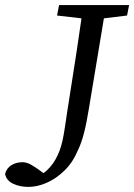

<svg xmlns="http://www.w3.org/2000/svg" viewBox="-48 -690 527 754"><path d="M176 -629 184 -670H459L451 -629L360 -618L301 -263Q292 -207 282 -168Q272 -129 258 -100Q238 -52 205 -20Q172 12 135 28Q98 44 64 44Q30 44 3.5 31.5Q-23 19 -28 -7Q-22 -30 -3 -41.5Q16 -53 40 -53Q56 -53 73.5 -43.5Q91 -34 123 -10Q179 -52 198 -140Q203 -164 207 -191Q211 -218 217 -258Q223 -298 233 -360Q243 -424 253 -488.5Q263 -553 272 -618Z"/></svg>

Font: Source Serif Pro
Style: Italic
Weight: 400
Italic angle: -12°
Designer: Frank Grießhammer
Foundry: Adobe Systems Incorporated
Version: Version 3.001;hotconv 1.0.111;makeotfexe 2.5.65597